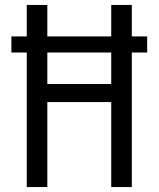

<svg xmlns="http://www.w3.org/2000/svg" viewBox="-20 -755 640 775"><path d="M88 0V-543H26V-608H88V-735H171V-608H429V-735H512V-608H574V-543H512V0H429V-343H171V0ZM429 -416V-543H171V-416Z"/></svg>

Font: Iosevka Extended
Style: Regular
Weight: 400
Width: 7
Monospace: yes
Designer: Belleve Invis
Foundry: Belleve Invis
Version: Version 32.5.0; ttfautohint (v1.8.4)